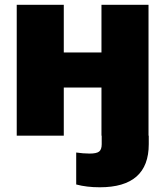

<svg xmlns="http://www.w3.org/2000/svg" viewBox="-20 -566 689 801"><path d="M396.5 215.3Q341.3 215.3 297.9 203.6V70.3Q312.5 72.3 326.2 73.5Q339.8 74.7 354 74.7Q382.8 74.7 393.6 66.2Q404.3 57.6 404.3 35.6V0H403.3V-200.7H246.1V0H49.8V-545.9H246.1V-347.2H403.3V-545.9H599.6V0H600.6V35.6Q600.6 215.3 396.5 215.3Z"/></svg>

Font: Inter Black
Style: Regular
Weight: 900
Designer: Rasmus Andersson
Foundry: rsms
Version: Version 4.000;git-a52131595